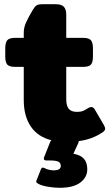

<svg xmlns="http://www.w3.org/2000/svg" viewBox="-20 -660 523 913"><path d="M480 -48Q480 -39 468 -31Q418 3 354 11Q355 15 352 21L329 71Q363 77 379 95Q395 113 395 145Q395 183 362 208Q329 233 264 233Q237 233 208 228Q179 223 164 215Q155 210 153 207Q151 204 154 197L175 144Q178 137 183 137Q187 137 193 140Q213 150 236 150Q269 150 269 129Q269 114 257 108.5Q245 103 217 103H200Q192 103 189.5 98.5Q187 94 190 87L217 19Q220 9 225 7Q160 -9 126.5 -58.5Q93 -108 93 -184V-342H52Q24 -342 14.5 -353Q5 -364 5 -391V-430Q5 -457 14.5 -468.5Q24 -480 52 -480H93V-505Q93 -529 104 -553.5Q115 -578 136 -613Q146 -630 154.5 -635Q163 -640 185 -640H244Q272 -640 283.5 -628Q295 -616 295 -590V-480H375Q403 -480 412.5 -468.5Q422 -457 422 -430V-391Q422 -364 412.5 -353Q403 -342 375 -342H295V-188Q295 -157 307 -142.5Q319 -128 346 -128Q363 -128 373.5 -132Q384 -136 399 -146Q407 -151 414 -151Q424 -151 431 -139L473 -67Q480 -55 480 -48Z"/></svg>

Font: Mitr SemiBold
Style: Regular
Weight: 600
Designer: Thanarat Vachiruckul
Foundry: Cadson Demak
Version: Version 1.003